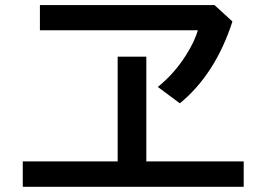

<svg xmlns="http://www.w3.org/2000/svg" viewBox="-20 -741 1040 749"><path d="M439 -520H550.8V-111.3H930.7V-12.2H68.8V-111.3H439ZM135.7 -721.2H816.9L886.7 -657.2Q820.3 -451.7 681.6 -337.9L595.7 -401.9Q660.2 -453.6 705.6 -525.9Q737.8 -576.2 752 -623H135.7Z"/></svg>

Font: BIZ UDGothic
Style: Bold
Weight: 700
Monospace: yes
Designer: TypeBank Co., Ltd.
Foundry: Morisawa Inc.
Version: Version 1.05